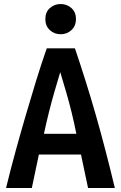

<svg xmlns="http://www.w3.org/2000/svg" viewBox="-20 -933 600 953"><path d="M10 0Q33 -94 58 -185Q83 -276 108.5 -363Q134 -450 159.5 -533Q185 -616 212 -693H352Q378 -616 404.5 -532Q431 -448 456 -360.5Q481 -273 504.5 -182.5Q528 -92 550 0H417L382 -166H173L138 0ZM198 -269H359Q348 -324 335.5 -375Q323 -426 308.5 -475.5Q294 -525 279 -575Q264 -525 249.5 -475Q235 -425 222.5 -374.5Q210 -324 198 -269ZM281 -763Q250 -763 227.5 -783.5Q205 -804 205 -838Q205 -873 227.5 -893Q250 -913 281 -913Q312 -913 334.5 -893Q357 -873 357 -839Q357 -804 334.5 -783.5Q312 -763 281 -763Z"/></svg>

Font: Ubuntu Sans Mono SemiBold
Style: Regular
Weight: 600
Monospace: yes
Designer: Dalton Maag Ltd
Foundry: Dalton Maag Ltd
Version: Version 1.006